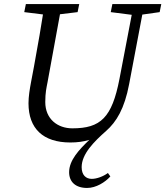

<svg xmlns="http://www.w3.org/2000/svg" viewBox="-20 -690 818 950"><path d="M100 -630 221 -615H240L364 -630L372 -670H108L100 -630ZM528 -630 645 -615H664L770 -630L778 -670H536L528 -630ZM121 -179C121 -54 193 15 328 15C362 15 393 11 422 2C371 51 322 103 322 162C322 210 354 240 411 240C455 240 500 212 526 183L514 166C491 183 459 195 434 195C405 195 384 176 384 137C384 72 445 11 505 -42C556 -87 596 -152 619 -274L694 -670H642L571 -299C534 -108 478 -55 338 -55C265 -55 204 -101 204 -185C204 -232 210 -256 215 -282L286 -670H201C185 -567 167 -463 148 -360L134 -286C127 -249 121 -212 121 -179Z"/></svg>

Font: Source Serif Variable
Style: Italic
Weight: 389
Italic angle: -12°
Designer: Frank Grießhammer
Foundry: Adobe Systems Incorporated
Version: Version 3.001;hotconv 1.0.111;makeotfexe 2.5.65597